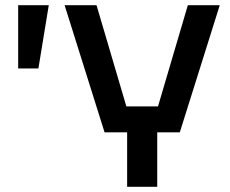

<svg xmlns="http://www.w3.org/2000/svg" viewBox="-20 -720 888 740"><path d="M50 -456V-700H168L128 -456ZM470 0V-210H383L229 -700H352L467 -310H589L704 -700H827L673 -210H586V0Z"/></svg>

Font: Tektur Medium
Style: Regular
Weight: 500
Designer: Adam Jagosz
Foundry: Adam Jagosz
Version: Version 1.005;gftools[0.9.30]